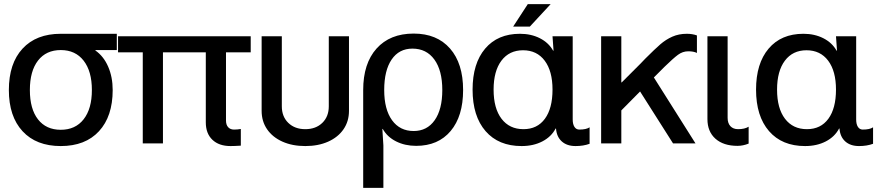

<svg xmlns="http://www.w3.org/2000/svg" viewBox="-20 -696 4291 932"><path d="M547 -532V-453H443V-451Q483 -423 505 -372.5Q527 -322 527 -259Q527 -131 460.5 -59Q394 13 275 13Q156 13 89.5 -59Q23 -131 23 -259Q23 -388 89.5 -460Q156 -532 275 -532ZM275 -66Q346 -66 386 -117Q426 -168 426 -259Q426 -350 386 -401.5Q346 -453 275 -453Q204 -453 164.5 -402Q125 -351 125 -259Q125 -167 164.5 -116.5Q204 -66 275 -66Z M1197 -442H1077V-111Q1077 -90 1087.5 -78.5Q1098 -67 1116 -67Q1134 -67 1149 -70V11Q1119 13 1099 13Q1043 13 1011 -17.5Q979 -48 979 -102V-442H771V0H673V-442H553V-520H1197Z M1250 -158V-520H1348V-180Q1348 -130 1379.5 -99.5Q1411 -69 1462 -69Q1513 -69 1544.5 -99.5Q1576 -130 1576 -180V-520H1674V-158Q1674 -107 1647.5 -68.5Q1621 -30 1573 -8.5Q1525 13 1462 13Q1399 13 1351 -8.5Q1303 -30 1276.5 -68.5Q1250 -107 1250 -158Z M2228 -259Q2228 -132 2167.5 -60Q2107 12 2000 12Q1946 12 1903 -9.5Q1860 -31 1838 -70H1836L1841 10V216H1743V-259Q1743 -388 1808 -460.5Q1873 -533 1988 -533Q2101 -533 2164.5 -460.5Q2228 -388 2228 -259ZM1988 -60Q2053 -60 2090 -112.5Q2127 -165 2127 -259Q2127 -354 2088.5 -407Q2050 -460 1982 -460Q1917 -460 1881 -407Q1845 -354 1845 -259Q1845 -165 1883 -112.5Q1921 -60 1988 -60Z M2274 -261Q2274 -388 2335 -460Q2396 -532 2504 -532Q2558 -532 2600.5 -510.5Q2643 -489 2665 -450H2667L2662 -520H2760V-116Q2760 -93 2768.5 -80Q2777 -67 2792 -67Q2826 -67 2842 -78V2Q2812 13 2774 13Q2732 13 2707 -9.5Q2682 -32 2679 -72H2677Q2656 -32 2612.5 -9.5Q2569 13 2512 13Q2400 13 2337 -59.5Q2274 -132 2274 -261ZM2521 -69Q2588 -69 2625 -119.5Q2662 -170 2662 -261Q2662 -351 2624 -401.5Q2586 -452 2519 -452Q2452 -452 2414 -401.5Q2376 -351 2376 -261Q2376 -170 2414.5 -119.5Q2453 -69 2521 -69ZM2542 -676H2653L2552 -567H2471Z M2996 -520V-296H2998L3089 -387L3112 -411Q3159 -458 3185.5 -481Q3212 -504 3243.5 -518Q3275 -532 3314 -532Q3341 -532 3363 -524V-439Q3347 -447 3321 -447Q3294 -447 3271 -430Q3248 -413 3206 -372L3154 -320L3356 0H3247L3087 -252L2996 -160V0H2898V-520Z M3414 -520H3512V-124Q3512 -98 3525.5 -83.5Q3539 -69 3563 -69Q3595 -69 3614 -81V1Q3587 12 3560 12Q3492 12 3453 -22.5Q3414 -57 3414 -118Z M3650 -261Q3650 -388 3711 -460Q3772 -532 3880 -532Q3934 -532 3976.5 -510.5Q4019 -489 4041 -450H4043L4038 -520H4136V-116Q4136 -93 4144.5 -80Q4153 -67 4168 -67Q4202 -67 4218 -78V2Q4188 13 4150 13Q4108 13 4083 -9.5Q4058 -32 4055 -72H4053Q4032 -32 3988.5 -9.5Q3945 13 3888 13Q3776 13 3713 -59.5Q3650 -132 3650 -261ZM3897 -69Q3964 -69 4001 -119.5Q4038 -170 4038 -261Q4038 -351 4000 -401.5Q3962 -452 3895 -452Q3828 -452 3790 -401.5Q3752 -351 3752 -261Q3752 -170 3790.5 -119.5Q3829 -69 3897 -69Z"/></svg>

Font: Non Bureau
Style: Regular
Weight: 400
Designer: Jona Saucedo
Foundry: Non Foundry
Version: Version 1.000; ttfautohint (v1.8.4)